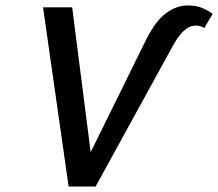

<svg xmlns="http://www.w3.org/2000/svg" viewBox="-20 -685 801 705"><path d="M232 0 138 -658H245L326 -24L263 -25L517 -540Q551 -608 589.5 -636.5Q628 -665 669 -665Q700 -665 722 -656Q744 -647 761 -634L730 -582Q720 -588 713 -589.5Q706 -591 698 -591Q675 -591 653.5 -570.5Q632 -550 611 -510L331 0Z"/></svg>

Font: Ysabeau SemiBold
Style: Italic
Weight: 600
Italic angle: -12°
Designer: Christian Thalmann (Catharsis Fonts)
Version: Version 2.002